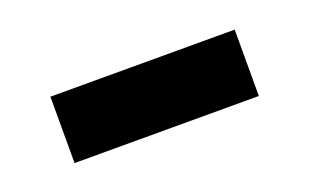

<svg xmlns="http://www.w3.org/2000/svg" viewBox="-32 -399 450 280"><g transform="rotate(-20 193.5 -258.5)"><path d="M336.5 -207H50.5V-310H336.5Z"/></g></svg>

Font: Anek Devanagari SemiBold
Style: Regular
Weight: 600
Designer: Kailash Malviya (Devanagari) & Yesha Goshar (Latin)
Foundry: Ek Type
Version: Version 1.003